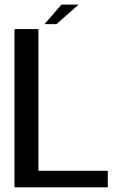

<svg xmlns="http://www.w3.org/2000/svg" viewBox="-20 -799 524 819"><path d="M41.8 0H439.8V-70.5H143.9V-675H41.8ZM169.7 -696H220.7L315.3 -779.3H242.1Z"/></svg>

Font: Anybody Thin
Style: Regular
Weight: 100
Designer: Tyler Finck
Foundry: Etcetera Type Company
Version: Version 1.114;gftools[0.9.25]